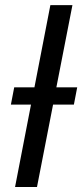

<svg xmlns="http://www.w3.org/2000/svg" viewBox="-20 -745 328 765"><path d="M40 0 103.5 -328.1H23.4L36.6 -397H117.2L180.7 -724.6H268.6L204.6 -397H287.6L274.4 -328.1H191.4L127.4 0Z"/></svg>

Font: Liberation Sans
Style: Italic
Weight: 400
Italic angle: -12°
Designer: Steve Matteson
Foundry: Ascender Corporation
Version: Version 2.1.5